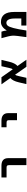

<svg xmlns="http://www.w3.org/2000/svg" viewBox="1712 -2286 576 4040"><g transform="rotate(-90 2000.0 -266.0)"><path d="M285.2 -416V-523.4H533.2Q693.4 -523.4 692.4 -379.9V2H544.9V-363.3Q544.9 -394.5 533.2 -405.3Q521.5 -416 489.3 -416Z M1342.8 -416V-523.4H1478.5Q1639.6 -523.4 1639.6 -379.9V-196.3H1491.2V-363.3Q1491.2 -394.5 1479.5 -405.3Q1467.8 -416 1434.6 -416Z M2763.7 2H2614.3L2447.3 -237.3Q2433.6 -224.6 2417 -151.4L2382.8 2H2250L2288.1 -159.2Q2317.4 -285.2 2377.9 -335.9L2246.1 -523.4H2394.5L2562.5 -285.2Q2576.2 -298.8 2592.8 -372.1L2627 -523.4H2759.8L2721.7 -363.3Q2691.4 -237.3 2631.8 -185.5Z M3377.9 -412.1Q3454.1 -534.2 3555.7 -534.2Q3768.6 -534.2 3768.6 -255.9V2H3483.4V-105.5H3630.9V-243.2Q3630.9 -334 3606 -377Q3581.1 -419.9 3540 -419.9Q3503.9 -419.9 3479.5 -391.6Q3455.1 -363.3 3430.2 -271Q3405.3 -178.7 3377.9 2H3238.3Q3272.5 -222.7 3269.5 -287.1Q3266.6 -351.6 3216.8 -523.4H3353.5Q3373 -475.6 3377.9 -412.1Z"/></g></svg>

Font: GenEi Gothic M Regular
Style: Bold
Weight: 700
Designer: o_tamon (Modified); [Source Han Sans]
Ryoko NISHIZUKA  (kana & ideographs); Paul D. Hunt (Latin, Greek & Cyrillic); Wenl
Version: Version 1.1a;Original Version 1.004